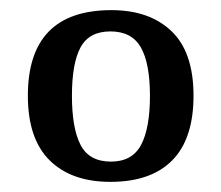

<svg xmlns="http://www.w3.org/2000/svg" viewBox="-20 -739 437 379"><path d="M198 -380Q121 -380 78 -422.5Q35 -465 35 -550Q35 -719 200 -719Q275 -719 318.5 -677.5Q362 -636 362 -550Q362 -465 320 -422.5Q278 -380 198 -380ZM199 -420Q241 -420 258.5 -453Q276 -486 276 -550Q276 -614 258 -645.5Q240 -677 198 -677Q156 -677 139 -645.5Q122 -614 122 -550Q122 -486 139 -453Q156 -420 199 -420Z"/></svg>

Font: Noto Serif Yezidi
Style: Regular
Weight: 400
Designer: Dalton Maag Ltd
Foundry: Dalton Maag Ltd
Version: Version 1.001; ttfautohint (v1.8.4.7-5d5b)